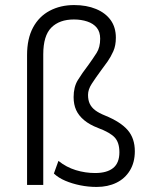

<svg xmlns="http://www.w3.org/2000/svg" viewBox="-20 -731 596 759"><path d="M362 8Q329 8 297 1.5Q265 -5 238 -16.5Q211 -28 193 -45L211 -95Q242 -70 279.5 -58.5Q317 -47 356 -47Q403 -47 427.5 -67Q452 -87 452 -129Q452 -167 434 -187Q416 -207 368 -225Q334 -238 312.5 -256Q291 -274 281 -296Q271 -318 271 -347Q271 -387 287.5 -414Q304 -441 330 -475Q348 -500 362 -522Q376 -544 376 -578Q376 -605 362.5 -621.5Q349 -638 325 -646Q301 -654 272 -654Q215 -654 183 -622Q151 -590 151 -516V0H87V-513Q87 -578 110.5 -622Q134 -666 176.5 -688.5Q219 -711 273 -711Q322 -711 359.5 -695.5Q397 -680 417.5 -651.5Q438 -623 438 -582Q438 -551 428 -528.5Q418 -506 405 -487.5Q392 -469 379 -452Q357 -422 342.5 -399.5Q328 -377 328 -356Q328 -335 335 -320.5Q342 -306 356.5 -295Q371 -284 396 -274Q457 -249 485 -216.5Q513 -184 513 -133Q513 -89 493.5 -57Q474 -25 440 -8.5Q406 8 362 8Z"/></svg>

Font: Nunito Sans 7pt Condensed Light
Style: Regular
Weight: 300
Width: 3
Designer: Vernon Adams
Foundry: Vernon Adams
Version: Version 3.101;gftools[0.9.27]